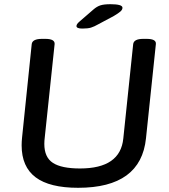

<svg xmlns="http://www.w3.org/2000/svg" viewBox="-20 -887 806 914"><path d="M352 7Q216 7 149.5 -43Q83 -93 83 -195Q83 -213 85 -232L131 -677Q134 -702 180 -702H196Q242 -702 240 -677L193 -232Q192 -224 191.5 -217Q191 -210 191 -202Q191 -138 232 -111.5Q273 -85 361 -85Q553 -85 567 -228L614 -677Q617 -702 662 -702H678Q725 -702 722 -677L675 -229Q651 7 352 7ZM372 -751Q344 -751 344 -763Q344 -772 358 -784L425 -842Q441 -856 458 -861.5Q475 -867 506 -867Q533 -867 548 -863Q563 -859 563 -850Q563 -841 553.5 -832.5Q544 -824 522 -811L449 -772Q428 -760 413 -755.5Q398 -751 372 -751Z"/></svg>

Font: Asap Semi Expanded Semi Expanded Medium
Style: Italic
Weight: 500
Width: 6
Italic angle: -6°
Designer: Pablo Cosgaya
Foundry: Omnibus-Type
Version: Version 3.001; ttfautohint (v1.8.4.7-5d5b)